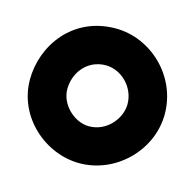

<svg xmlns="http://www.w3.org/2000/svg" viewBox="-63 -755 480 473"><g transform="rotate(15 177.0 -519.0)"><path d="M299 -518C299 -453 241 -397 177 -397C116 -397 56 -449 56 -515C56 -579 100 -641 178 -641C240 -641 299 -587 299 -518ZM349 -518C349 -615 268 -691 178 -691C68 -691 6 -601 6 -515C6 -419 90 -347 177 -347C269 -347 349 -425 349 -518ZM178 -647C98 -647 51 -579 51 -516C51 -446 111 -391 176 -391C252 -391 304 -456 304 -518C304 -590 245 -647 178 -647ZM178 -597C217 -597 254 -562 254 -518C254 -482 222 -441 176 -441C139 -441 101 -476 101 -516C101 -557 130 -597 178 -597Z"/></g></svg>

Font: DIN Rundschrift
Style: EngKont
Weight: 400
Width: 3
Version: Version 1.027